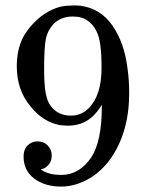

<svg xmlns="http://www.w3.org/2000/svg" viewBox="-20 -473 540 709"><path d="M119 49Q142 49 156.5 64.5Q171 80 171 101Q171 124 157 138Q144 151 134 151Q128 151 137 157Q164 173 206 173Q273 173 317 108Q356 49 356 -79V-86L350 -77Q307 -9 231 -9Q215 -9 201 -11Q138 -23 92 -81Q42 -141 42 -228Q42 -288 64 -333Q79 -362 106 -389.5Q133 -417 160 -431Q199 -452 235 -452Q237 -452 244 -452.5Q251 -453 255 -453Q260 -453 267 -452.5Q274 -452 276 -452Q352 -442 396 -377.5Q440 -313 451 -219Q457 -179 457 -128Q457 -24 420.5 56.5Q384 137 320 180Q263 216 206 216Q146 216 106.5 186.5Q67 157 67 104Q67 79 82 64Q97 49 119 49ZM303 -397Q283 -412 248 -412Q207 -412 179 -386Q155 -360 149 -327.5Q143 -295 143 -224Q143 -185 144 -173Q147 -114 163 -88Q190 -46 242 -46Q281 -46 308 -74Q355 -121 355 -223Q355 -322 337 -356Q326 -381 303 -397Z"/></svg>

Font: KaTeX_Caligraphic
Style: Regular
Weight: 400
Version: Version 1.1; ttfautohint (v1.3)